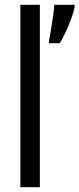

<svg xmlns="http://www.w3.org/2000/svg" viewBox="-20 -780 331 800"><path d="M146 0H65V-760H146ZM291 -750Q287 -729 276 -700Q265 -671 252.5 -644Q240 -617 229 -600H184V-611Q186 -619 189.5 -638.5Q193 -658 196.5 -681.5Q200 -705 203 -726.5Q206 -748 206 -760H291Z"/></svg>

Font: Noto Sans Myanmar ExtraCondensed
Style: Regular
Weight: 400
Width: 2
Designer: Monotype Design Team
Foundry: Monotype Imaging Inc.
Version: Version 2.107; ttfautohint (v1.8.4.7-5d5b)